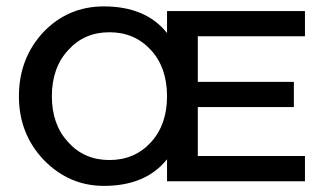

<svg xmlns="http://www.w3.org/2000/svg" viewBox="-20 -575 1037 609"><path d="M309.6 14.6C396.8 14.6 462.9 -12.7 507.8 -67.4C508.5 -68.2 509.1 -69 509.8 -69.8V0H607.4H947.3V-80.1H607.4V-235.4H912.1V-315.4H607.4V-460H947.3V-540H607.4H509.8V-470.2C509.1 -471 508.5 -471.8 507.8 -472.7C462.9 -527.3 396.8 -554.7 309.6 -554.7C233.4 -554.7 169.3 -527.3 117.2 -472.7C65.8 -417.3 40 -349.6 40 -269.5C40 -190.1 66.4 -122.7 119.1 -67.4C172.5 -12.7 236 14.6 309.6 14.6ZM509.8 -269.5C509.8 -209.6 492.8 -161.1 459 -124C424.5 -86.3 380.5 -67.4 327.1 -67.4C273.8 -67.4 230.1 -86.3 196.3 -124C161.8 -161.1 144.5 -209.6 144.5 -269.5C144.5 -330.1 161.8 -378.9 196.3 -416C230.1 -453.8 273.8 -472.7 327.1 -472.7C380.5 -472.7 424.5 -453.8 459 -416C492.8 -378.9 509.8 -330.1 509.8 -269.5Z"/></svg>

Font: Helmet
Style: Regular
Weight: 400
Designer: Carl Enlund
Version: 1.0